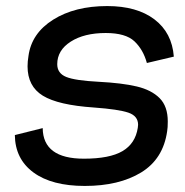

<svg xmlns="http://www.w3.org/2000/svg" viewBox="-20 -600 611 634"><path d="M29 -154 121 -177Q122 -76 257 -76Q342 -76 384.5 -101Q427 -126 435 -178L436 -188Q436 -217 404 -228Q372 -239 290 -245Q172 -253 121.5 -284Q71 -315 71 -381Q71 -397 74 -415Q84 -490 155.5 -535Q227 -580 334 -580Q432 -580 490 -536Q548 -492 554 -413L465 -392Q453 -436 424 -463.5Q395 -491 329 -491Q258 -491 213.5 -462.5Q169 -434 169 -388Q169 -358 198.5 -346Q228 -334 305 -330Q383 -326 431.5 -314.5Q480 -303 507 -276Q534 -249 534 -199Q534 -178 532 -167Q519 -75 446 -30.5Q373 14 260 14Q151 14 90.5 -30.5Q30 -75 29 -154Z"/></svg>

Font: Neutral Grotesk
Style: Italic
Weight: 400
Italic angle: -8°
Designer: Nawras Khrais
Foundry: Nawras Khrais
Version: Version 1.000